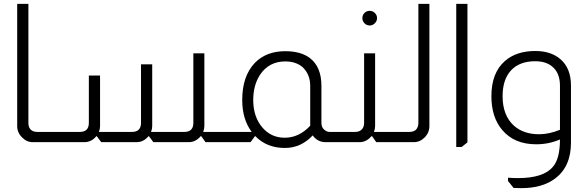

<svg xmlns="http://www.w3.org/2000/svg" viewBox="-20 -736 3032 994"><path d="M127 -716V-100Q127 -78 138 -66Q150 -53 173 -53H178V0H150Q118 0 95 -24Q69 -49 69 -83V-716Z M1038 -460V-83Q1038 -69 1032 -53H1087V0H1044L1022 -31H1019Q993 0 957 0H774L751 -31H749Q723 0 687 0H504L481 -31H479Q453 0 417 0H170V-53H393Q440 -53 440 -100V-345H498V-83Q498 -68 492 -53H663Q710 -53 710 -100V-403H768V-83Q768 -69 762 -53H934Q981 -53 981 -100V-460Z M1283 -53Q1234 -119 1234 -218Q1234 -342 1299 -410Q1358 -471 1457 -471Q1538 -471 1585 -435Q1644 -389 1644 -292V-100Q1644 -79 1656 -67Q1670 -53 1687 -53H1691V0H1666Q1624 0 1599 -35Q1538 30 1455 30Q1361 30 1302 -31H1300L1277 0H1080V-53ZM1586 -292Q1586 -351 1546 -389Q1511 -418 1457 -418Q1373 -418 1327 -350Q1291 -296 1291 -218Q1291 -130 1340 -74Q1385 -23 1454 -23Q1528 -23 1586 -85Z M1894 -680Q1909 -680 1920.5 -669Q1932 -658 1932 -642Q1932 -627 1920.5 -615.5Q1909 -604 1894 -604Q1878 -604 1867 -615.5Q1856 -627 1856 -642Q1856 -658 1867 -669Q1878 -680 1894 -680ZM1922 -460V-83Q1922 -69 1916 -53H1971V0H1928L1906 -31H1903Q1877 0 1841 0H1683V-53H1818Q1842 -53 1854 -67Q1865 -79 1865 -100V-460Z M2203 -716V-83Q2203 -49 2178 -24Q2154 0 2122 0H1964V-53H2099Q2121 -53 2133 -64Q2146 -77 2146 -100V-716Z M2400 -716V1L2370 25H2342V-716Z M2879 -14Q2821 11 2756 11Q2643 11 2581 -62Q2524 -128 2524 -238Q2524 -360 2595 -421Q2654 -472 2751 -472Q2832 -472 2881 -430Q2936 -383 2936 -293V2Q2936 127 2854 188Q2788 238 2679 238Q2657 238 2639 237L2610 201V184Q2637 186 2662 186Q2793 186 2842 128Q2879 86 2879 -14ZM2879 -292Q2879 -352 2846 -385Q2812 -419 2751 -419Q2670 -419 2626 -372Q2582 -325 2582 -238Q2582 -138 2641 -85Q2691 -41 2771 -41Q2822 -41 2879 -64Z"/></svg>

Font: Almarai Light
Style: Regular
Weight: 300
Designer: Boutros International 2019
Foundry: Created by Boutros International 2019
Version: Version 1.10